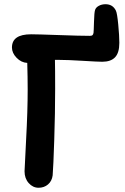

<svg xmlns="http://www.w3.org/2000/svg" viewBox="-20 -885 585 901"><path d="M161.1 -3.9Q134.3 -3.9 114.7 -25.9Q95.2 -47.9 95.2 -81.1Q95.2 -95.2 102.5 -229.2Q109.9 -363.3 109.9 -465.8Q109.9 -521.5 107.9 -589.8Q79.6 -591.3 57.9 -613.8Q36.1 -636.2 36.1 -662.1Q36.1 -724.1 126 -724.1Q153.8 -724.1 254.6 -720.5Q355.5 -716.8 401.9 -716.8Q410.6 -716.8 414.1 -720Q417.5 -723.1 418.9 -731Q419.9 -737.8 421.1 -782.2Q422.4 -826.7 425.8 -836.9Q428.7 -849.1 442.9 -857.2Q457 -865.2 475.1 -865.2Q509.3 -865.2 523.9 -835Q529.8 -822.8 534.9 -769.8Q540 -716.8 540 -684.1Q540 -637.2 520 -616.2Q500 -595.2 460 -595.2Q439.5 -595.2 368.4 -599.6Q297.4 -604 256.8 -604H237.8Q238.8 -566.9 238.8 -467.8Q238.8 -355.5 234.6 -229.5Q230.5 -103.5 227.1 -62Q223.6 -35.2 205.3 -19.5Q187 -3.9 161.1 -3.9Z"/></svg>

Font: Shantell Sans Bouncy
Style: Regular
Weight: 600
Designer: Stephen Nixon, Anya Danilova, Shantell Martin
Foundry: Arrow Type
Version: Version 1.006;[9816181b4]